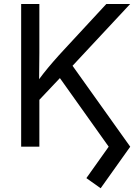

<svg xmlns="http://www.w3.org/2000/svg" viewBox="-20 -748 712 979"><path d="M151.4 -208V-307.1Q176.3 -341.3 200.9 -372.6Q225.6 -403.8 251.5 -433.6Q277.3 -463.4 304.7 -492.7L522 -727.5H643.6L333 -394.5L328.1 -395ZM87.9 0V-727.5H180.7V-478.5L179.2 -321.8L180.7 -276.4V0ZM493.2 211.9 420.4 160.2 534.2 0 271 -370.1 328.6 -442.4 644 0Z"/></svg>

Font: Adwaita Sans
Style: Regular
Weight: 400
Designer: Rasmus Andersson
Foundry: rsms
Version: Version 4.001;git-9221beed3